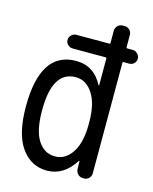

<svg xmlns="http://www.w3.org/2000/svg" viewBox="-114 -826 729 913"><g transform="rotate(15 250.0 -370.0)"><path d="M224.6 -455.1Q108.4 -455.1 109.4 -259.8Q109.4 -162.1 140.6 -113.8Q171.9 -65.4 224.6 -65.4Q275.4 -65.4 308.1 -114.7Q340.8 -164.1 340.8 -254.9V-264.6Q340.8 -355.5 308.1 -405.3Q275.4 -455.1 224.6 -455.1ZM205.1 9.8Q126 9.8 78.1 -57.6Q30.3 -125 30.3 -259.8Q30.3 -529.3 205.1 -530.3Q293.9 -530.3 337.9 -446.3Q337.9 -445.3 339.8 -445.3Q340.8 -445.3 340.8 -446.3V-578.1Q340.8 -583 335.9 -583H173.8Q160.2 -583 149.9 -592.8Q139.6 -602.5 139.6 -616.2Q139.6 -629.9 149.9 -640.1Q160.2 -650.4 173.8 -650.4H335.9Q340.8 -650.4 340.8 -655.3V-714.8Q340.8 -729.5 351.1 -739.7Q361.3 -750 376 -750H384.8Q399.4 -750 409.7 -740.2Q419.9 -730.5 419.9 -714.8V-655.3Q419.9 -650.4 424.8 -650.4H452.1Q464.8 -650.4 475.1 -640.1Q485.4 -629.9 485.4 -615.7Q485.4 -601.6 475.6 -592.3Q465.8 -583 452.1 -583H424.8Q419.9 -583 419.9 -578.1V-35.2Q419.9 -20.5 410.2 -10.3Q400.4 0 384.8 0H380.9Q366.2 0 356 -9.8Q345.7 -19.5 344.7 -35.2L343.8 -74.2Q343.8 -75.2 342.8 -75.2Q340.8 -75.2 340.8 -74.2Q287.1 9.8 205.1 9.8Z"/></g></svg>

Font: Rounded-L Mgen+ 2m regular
Style: Regular
Weight: 400
Designer: [Source Han Sans]
Ryoko NISHIZUKA  (kana & ideographs); Paul D. Hunt (Latin, Greek & Cyrillic); Wenlong ZHANG  (bopomofo
Version: Version 1.059.20150602